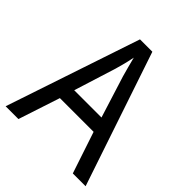

<svg xmlns="http://www.w3.org/2000/svg" viewBox="-198 -841 966 966"><g transform="rotate(45 285.0 -358.0)"><path d="M478 0H569L328 -716H240L0 0H91L164 -222H404ZM311 -524 381 -301H187L257 -524C265 -551 276 -592 283 -629C289 -602 305 -547 311 -524Z"/></g></svg>

Font: Noto Sans Arabic SemCond
Style: Regular
Weight: 400
Width: 4
Designer: Monotype Design Team, Nadine Chahine, Nizar Qandah and Khaled Hosny
Foundry: Monotype Imaging Inc.
Version: Version 2.012